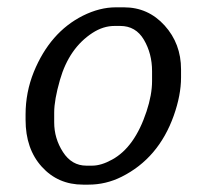

<svg xmlns="http://www.w3.org/2000/svg" viewBox="-20 -498 537 524"><path d="M215.8 -45.9H231.4Q256.3 -45.9 286.1 -62.5Q347.7 -96.2 379.9 -193.8Q395 -239.3 395 -276.9V-303.7Q395 -351.6 372.8 -389.4Q350.6 -427.2 308.1 -427.2H292.5Q261.7 -427.2 232.4 -408.2Q168.5 -366.7 143.6 -279.8Q127.9 -225.1 127.9 -190.9V-164.1Q127.9 -120.1 151.9 -83Q175.8 -45.9 215.8 -45.9ZM221.7 5.9H206.5Q138.2 5.9 94 -43Q49.8 -91.8 49.8 -170.9V-185.5Q49.8 -246.1 72.3 -301.8Q116.7 -410.2 206.1 -455.1Q252 -478 295.9 -478H318.4Q384.3 -478 429.2 -428.5Q474.1 -378.9 474.1 -308.6V-286.6Q474.1 -238.3 454.1 -182.1Q412.6 -65.9 312 -15.6Q269 5.9 221.7 5.9Z"/></svg>

Font: Averia Libre Light
Style: Italic
Weight: 300
Italic angle: -8.5°
Version: Version 1.002